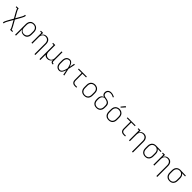

<svg xmlns="http://www.w3.org/2000/svg" viewBox="859 -3620 6681 6681"><g transform="rotate(45 4200.0 -279.5)"><path d="M102 205V187Q102 171 107.5 156Q113 141 119 126.5Q125 112 132 98Q139 84 146 70Q153 56 160.5 42Q168 28 176 14L276 -163L176 -339Q165 -358 155.5 -376.5Q146 -395 136.5 -414Q127 -433 118.5 -452Q110 -471 105 -492H37V-530H145V-512Q145 -498 150 -484.5Q155 -471 160.5 -458Q166 -445 172.5 -432.5Q179 -420 185.5 -407.5Q192 -395 199 -383Q206 -371 213 -358L300 -205L387 -358Q394 -371 401 -383Q408 -395 414.5 -407.5Q421 -420 427.5 -432.5Q434 -445 439.5 -458Q445 -471 450 -484.5Q455 -498 455 -512V-530H498V-512Q498 -496 492.5 -481Q487 -466 481 -451.5Q475 -437 468 -423Q461 -409 454 -395Q447 -381 439.5 -367Q432 -353 424 -339L324 -162L424 14Q435 33 444.5 51.5Q454 70 463.5 89Q473 108 481.5 127Q490 146 495 167H563V205H455V187Q455 173 450 159.5Q445 146 439.5 133Q434 120 427.5 107.5Q421 95 414.5 82.5Q408 70 401 58Q394 46 387 33L300 -120L213 33Q206 46 199 58Q192 70 185.5 82.5Q179 95 172.5 107.5Q166 120 160.5 133Q155 146 150 159.5Q145 173 145 187V205Z M702 205V-320Q702 -348 706.5 -376Q711 -404 722 -429.5Q733 -455 751 -476.5Q769 -498 793 -512.5Q817 -527 845 -532.5Q873 -538 901 -538Q929 -538 957 -532.5Q985 -527 1010 -513Q1035 -499 1054 -477.5Q1073 -456 1085 -430.5Q1097 -405 1101.5 -376.5Q1106 -348 1106 -320V-210Q1106 -183 1102 -155.5Q1098 -128 1087.5 -102.5Q1077 -77 1060 -55Q1043 -33 1019.5 -18.5Q996 -4 969 2Q942 8 914 8Q887 8 859.5 1.5Q832 -5 809.5 -20Q787 -35 770.5 -57.5Q754 -80 745 -106V205ZM901 -30Q924 -30 946.5 -35Q969 -40 989 -52Q1009 -64 1023.5 -81.5Q1038 -99 1047 -120Q1056 -141 1059.5 -164Q1063 -187 1063 -210V-320Q1063 -343 1059.5 -366Q1056 -389 1047.5 -410Q1039 -431 1024 -448.5Q1009 -466 989 -478Q969 -490 946.5 -495Q924 -500 901 -500Q878 -500 856 -495Q834 -490 815 -478Q796 -466 782 -447.5Q768 -429 759.5 -408Q751 -387 748 -365Q745 -343 745 -320V-210Q745 -187 748 -165Q751 -143 759.5 -122Q768 -101 782 -83Q796 -65 815 -52.5Q834 -40 856 -35Q878 -30 901 -30Z M1655 205V-320Q1655 -342 1652 -364.5Q1649 -387 1641 -408Q1633 -429 1619 -447Q1605 -465 1586 -477.5Q1567 -490 1544.5 -495Q1522 -500 1500 -500Q1478 -500 1455.5 -495Q1433 -490 1414 -477.5Q1395 -465 1381 -447Q1367 -429 1359 -408Q1351 -387 1348 -364.5Q1345 -342 1345 -320V0H1302V-492H1237V-530H1345V-424Q1354 -449 1370.5 -471.5Q1387 -494 1409.5 -509.5Q1432 -525 1459 -531.5Q1486 -538 1513 -538Q1540 -538 1567 -531.5Q1594 -525 1616.5 -510Q1639 -495 1655 -473Q1671 -451 1681 -426Q1691 -401 1694.5 -374Q1698 -347 1698 -320V205Z M1902 205V-492H1837V-530H1945V-210Q1945 -188 1948 -165.5Q1951 -143 1959 -122Q1967 -101 1981 -83Q1995 -65 2014 -52.5Q2033 -40 2055.5 -35Q2078 -30 2100 -30Q2122 -30 2144.5 -35Q2167 -40 2186 -52.5Q2205 -65 2219 -83Q2233 -101 2241 -122Q2249 -143 2252 -165.5Q2255 -188 2255 -210V-530H2298V-82Q2298 -71 2301 -61Q2304 -51 2311 -44Q2318 -37 2328.5 -33.5Q2339 -30 2349 -30H2363V8H2349Q2330 8 2312 3Q2294 -2 2280.5 -14.5Q2267 -27 2261 -45Q2255 -63 2255 -82V-106Q2246 -81 2229.5 -58.5Q2213 -36 2190.5 -20.5Q2168 -5 2141 1.5Q2114 8 2087 8Q2066 8 2046 4.5Q2026 1 2007.5 -7Q1989 -15 1973 -28Q1957 -41 1945 -57V205Z M2668 8Q2641 8 2614.5 1.5Q2588 -5 2566 -20Q2544 -35 2528 -57Q2512 -79 2502.5 -104.5Q2493 -130 2489.5 -156.5Q2486 -183 2486 -210V-320Q2486 -347 2489.5 -373.5Q2493 -400 2502.5 -425.5Q2512 -451 2528 -473Q2544 -495 2566 -510Q2588 -525 2614.5 -531.5Q2641 -538 2668 -538Q2691 -538 2712.5 -529.5Q2734 -521 2751 -506Q2768 -491 2780.5 -472Q2793 -453 2803 -432.5Q2813 -412 2820.5 -390.5Q2828 -369 2835 -347Q2844 -393 2852 -438.5Q2860 -484 2869 -530H2912Q2898 -465 2884.5 -399Q2871 -333 2856 -268Q2872 -202 2885.5 -134.5Q2899 -67 2914 0H2871Q2862 -47 2853.5 -94.5Q2845 -142 2836 -189Q2829 -167 2821.5 -145Q2814 -123 2804 -102Q2794 -81 2781.5 -61Q2769 -41 2752 -25.5Q2735 -10 2713.5 -1Q2692 8 2668 8ZM2668 -30Q2694 -30 2716 -44Q2738 -58 2752.5 -79Q2767 -100 2776.5 -123.5Q2786 -147 2794 -171Q2802 -195 2808 -219.5Q2814 -244 2819 -268Q2814 -293 2808 -317Q2802 -341 2794 -364.5Q2786 -388 2776 -410.5Q2766 -433 2751.5 -453Q2737 -473 2715 -486.5Q2693 -500 2668 -500Q2647 -500 2626 -494Q2605 -488 2588 -475Q2571 -462 2559 -443.5Q2547 -425 2540.5 -404.5Q2534 -384 2531.5 -362.5Q2529 -341 2529 -320V-210Q2529 -189 2531.5 -167.5Q2534 -146 2540.5 -125.5Q2547 -105 2559 -86.5Q2571 -68 2588 -55Q2605 -42 2626 -36Q2647 -30 2668 -30Z M3433 0Q3413 0 3392 -3.5Q3371 -7 3352.5 -16Q3334 -25 3319 -40Q3304 -55 3295 -74Q3286 -93 3282.5 -113.5Q3279 -134 3279 -155V-492H3102V-530H3498V-492H3321V-155Q3321 -132 3327.5 -109Q3334 -86 3349.5 -69.5Q3365 -53 3387.5 -45.5Q3410 -38 3433 -38H3511V0Z M3900 8Q3872 8 3843.5 2.5Q3815 -3 3790 -16.5Q3765 -30 3746 -51.5Q3727 -73 3715 -99Q3703 -125 3698.5 -153.5Q3694 -182 3694 -210V-320Q3694 -348 3698.5 -376.5Q3703 -405 3715 -431Q3727 -457 3746.5 -478.5Q3766 -500 3791 -513.5Q3816 -527 3844 -534Q3872 -541 3900 -541Q3928 -541 3956 -534Q3984 -527 4009 -513.5Q4034 -500 4053.5 -478.5Q4073 -457 4085 -431Q4097 -405 4101.5 -376.5Q4106 -348 4106 -320V-210Q4106 -182 4101.5 -153.5Q4097 -125 4085 -99Q4073 -73 4054 -51.5Q4035 -30 4010 -16.5Q3985 -3 3956.5 2.5Q3928 8 3900 8ZM3900 -30Q3923 -30 3946 -35Q3969 -40 3988.5 -51.5Q4008 -63 4023 -81Q4038 -99 4047 -120Q4056 -141 4059.5 -164Q4063 -187 4063 -210V-320Q4063 -343 4059.5 -366Q4056 -389 4047 -410.5Q4038 -432 4022.5 -450Q4007 -468 3987 -479Q3967 -490 3944 -495Q3921 -500 3898 -500Q3875 -500 3852.5 -495Q3830 -490 3810.5 -478Q3791 -466 3776 -448Q3761 -430 3752 -409Q3743 -388 3740 -365.5Q3737 -343 3737 -320V-210Q3737 -187 3740.5 -164Q3744 -141 3753 -120Q3762 -99 3777 -81Q3792 -63 3811.5 -51.5Q3831 -40 3854 -35Q3877 -30 3900 -30Z M4500 8Q4472 8 4443.5 2.5Q4415 -3 4390 -16.5Q4365 -30 4346 -51.5Q4327 -73 4315 -99Q4303 -125 4298.5 -153.5Q4294 -182 4294 -210V-263Q4294 -294 4300.5 -323.5Q4307 -353 4322.5 -379Q4338 -405 4362.5 -423.5Q4387 -442 4416 -452Q4395 -458 4376 -470.5Q4357 -483 4345 -501.5Q4333 -520 4327.5 -542Q4322 -564 4322 -586Q4322 -607 4327 -628.5Q4332 -650 4342.5 -669Q4353 -688 4369 -702.5Q4385 -717 4404.5 -726Q4424 -735 4445.5 -739Q4467 -743 4488 -743Q4535 -743 4580.5 -729.5Q4626 -716 4668 -694L4648 -660Q4612 -680 4572 -692.5Q4532 -705 4491 -705Q4466 -705 4442 -698Q4418 -691 4400 -674.5Q4382 -658 4373 -634.5Q4364 -611 4364 -587Q4364 -568 4370 -549.5Q4376 -531 4387.5 -516.5Q4399 -502 4417 -493.5Q4435 -485 4453.5 -481Q4472 -477 4490.5 -474.5Q4509 -472 4527.5 -468Q4546 -464 4564.5 -459Q4583 -454 4600.5 -447Q4618 -440 4634 -429Q4650 -418 4663 -404.5Q4676 -391 4685 -374Q4694 -357 4699 -338.5Q4704 -320 4705 -301Q4706 -282 4706 -263V-210Q4706 -182 4701.5 -153.5Q4697 -125 4685 -99Q4673 -73 4654 -51.5Q4635 -30 4610 -16.5Q4585 -3 4556.5 2.5Q4528 8 4500 8ZM4500 -30Q4523 -30 4546 -35Q4569 -40 4588.5 -51.5Q4608 -63 4623 -81Q4638 -99 4647 -120Q4656 -141 4659.5 -164Q4663 -187 4663 -210V-263Q4663 -289 4659 -314.5Q4655 -340 4641.5 -362Q4628 -384 4606 -398.5Q4584 -413 4560 -421Q4536 -429 4510.5 -433Q4485 -437 4459 -442Q4440 -438 4422 -429Q4404 -420 4389.5 -407Q4375 -394 4364.5 -377Q4354 -360 4347.5 -341Q4341 -322 4339 -302.5Q4337 -283 4337 -263V-210Q4337 -187 4340.5 -164Q4344 -141 4353 -120Q4362 -99 4377 -81Q4392 -63 4411.5 -51.5Q4431 -40 4454 -35Q4477 -30 4500 -30Z M5100 8Q5072 8 5043.5 2.5Q5015 -3 4990 -16.5Q4965 -30 4946 -51.5Q4927 -73 4915 -99Q4903 -125 4898.5 -153.5Q4894 -182 4894 -210V-320Q4894 -348 4898.5 -376.5Q4903 -405 4915 -431Q4927 -457 4946.5 -478.5Q4966 -500 4991 -513.5Q5016 -527 5044 -534Q5072 -541 5100 -541Q5128 -541 5156 -534Q5184 -527 5209 -513.5Q5234 -500 5253.5 -478.5Q5273 -457 5285 -431Q5297 -405 5301.5 -376.5Q5306 -348 5306 -320V-210Q5306 -182 5301.5 -153.5Q5297 -125 5285 -99Q5273 -73 5254 -51.5Q5235 -30 5210 -16.5Q5185 -3 5156.5 2.5Q5128 8 5100 8ZM5100 -30Q5123 -30 5146 -35Q5169 -40 5188.5 -51.5Q5208 -63 5223 -81Q5238 -99 5247 -120Q5256 -141 5259.5 -164Q5263 -187 5263 -210V-320Q5263 -343 5259.5 -366Q5256 -389 5247 -410.5Q5238 -432 5222.5 -450Q5207 -468 5187 -479Q5167 -490 5144 -495Q5121 -500 5098 -500Q5075 -500 5052.5 -495Q5030 -490 5010.5 -478Q4991 -466 4976 -448Q4961 -430 4952 -409Q4943 -388 4940 -365.5Q4937 -343 4937 -320V-210Q4937 -187 4940.5 -164Q4944 -141 4953 -120Q4962 -99 4977 -81Q4992 -63 5011.5 -51.5Q5031 -40 5054 -35Q5077 -30 5100 -30ZM5093 -599 5064 -621 5182 -764 5218 -736Z M5833 0Q5813 0 5792 -3.5Q5771 -7 5752.5 -16Q5734 -25 5719 -40Q5704 -55 5695 -74Q5686 -93 5682.5 -113.5Q5679 -134 5679 -155V-492H5502V-530H5898V-492H5721V-155Q5721 -132 5727.5 -109Q5734 -86 5749.5 -69.5Q5765 -53 5787.5 -45.5Q5810 -38 5833 -38H5911V0Z M6455 205V-320Q6455 -342 6452 -364.5Q6449 -387 6441 -408Q6433 -429 6419 -447Q6405 -465 6386 -477.5Q6367 -490 6344.5 -495Q6322 -500 6300 -500Q6278 -500 6255.5 -495Q6233 -490 6214 -477.5Q6195 -465 6181 -447Q6167 -429 6159 -408Q6151 -387 6148 -364.5Q6145 -342 6145 -320V0H6102V-492H6037V-530H6145V-424Q6154 -449 6170.5 -471.5Q6187 -494 6209.5 -509.5Q6232 -525 6259 -531.5Q6286 -538 6313 -538Q6340 -538 6367 -531.5Q6394 -525 6416.5 -510Q6439 -495 6455 -473Q6471 -451 6481 -426Q6491 -401 6494.5 -374Q6498 -347 6498 -320V205Z M6899 8Q6871 8 6843 2.5Q6815 -3 6790 -17Q6765 -31 6746 -52.5Q6727 -74 6715 -99.5Q6703 -125 6698.5 -153.5Q6694 -182 6694 -210V-320Q6694 -347 6698 -374Q6702 -401 6713 -426.5Q6724 -452 6741.5 -473Q6759 -494 6782.5 -508.5Q6806 -523 6832.5 -530.5Q6859 -538 6886 -538Q6889 -538 6892.5 -538Q6896 -538 6900 -538L7170 -530V-492L7020 -496Q7040 -482 7055.5 -462Q7071 -442 7081 -418.5Q7091 -395 7094.5 -370Q7098 -345 7098 -320V-210Q7098 -182 7093.5 -154Q7089 -126 7078 -100.5Q7067 -75 7049 -53.5Q7031 -32 7007 -17.5Q6983 -3 6955 2.5Q6927 8 6899 8ZM6899 -30Q6922 -30 6944 -35Q6966 -40 6985 -52Q7004 -64 7018 -82.5Q7032 -101 7040.5 -122Q7049 -143 7052 -165Q7055 -187 7055 -210V-320Q7055 -341 7052.5 -362.5Q7050 -384 7042.5 -404Q7035 -424 7022.5 -442Q7010 -460 6993 -472.5Q6976 -485 6955.5 -491.5Q6935 -498 6913 -499L6900 -500Q6897 -500 6894.5 -500Q6892 -500 6889 -500Q6867 -500 6845.5 -493.5Q6824 -487 6805.5 -475Q6787 -463 6773.5 -445Q6760 -427 6751.5 -406.5Q6743 -386 6740 -364Q6737 -342 6737 -320V-210Q6737 -187 6740.5 -164Q6744 -141 6752.5 -120Q6761 -99 6776 -81.5Q6791 -64 6811 -52Q6831 -40 6853.5 -35Q6876 -30 6899 -30Z M7655 205V-320Q7655 -342 7652 -364.5Q7649 -387 7641 -408Q7633 -429 7619 -447Q7605 -465 7586 -477.5Q7567 -490 7544.5 -495Q7522 -500 7500 -500Q7478 -500 7455.5 -495Q7433 -490 7414 -477.5Q7395 -465 7381 -447Q7367 -429 7359 -408Q7351 -387 7348 -364.5Q7345 -342 7345 -320V0H7302V-492H7237V-530H7345V-424Q7354 -449 7370.5 -471.5Q7387 -494 7409.5 -509.5Q7432 -525 7459 -531.5Q7486 -538 7513 -538Q7540 -538 7567 -531.5Q7594 -525 7616.5 -510Q7639 -495 7655 -473Q7671 -451 7681 -426Q7691 -401 7694.5 -374Q7698 -347 7698 -320V205Z M8099 8Q8071 8 8043 2.5Q8015 -3 7990 -17Q7965 -31 7946 -52.5Q7927 -74 7915 -99.5Q7903 -125 7898.5 -153.5Q7894 -182 7894 -210V-320Q7894 -347 7898 -374Q7902 -401 7913 -426.5Q7924 -452 7941.5 -473Q7959 -494 7982.5 -508.5Q8006 -523 8032.5 -530.5Q8059 -538 8086 -538Q8089 -538 8092.5 -538Q8096 -538 8100 -538L8370 -530V-492L8220 -496Q8240 -482 8255.5 -462Q8271 -442 8281 -418.5Q8291 -395 8294.5 -370Q8298 -345 8298 -320V-210Q8298 -182 8293.5 -154Q8289 -126 8278 -100.5Q8267 -75 8249 -53.5Q8231 -32 8207 -17.5Q8183 -3 8155 2.5Q8127 8 8099 8ZM8099 -30Q8122 -30 8144 -35Q8166 -40 8185 -52Q8204 -64 8218 -82.5Q8232 -101 8240.5 -122Q8249 -143 8252 -165Q8255 -187 8255 -210V-320Q8255 -341 8252.5 -362.5Q8250 -384 8242.5 -404Q8235 -424 8222.5 -442Q8210 -460 8193 -472.5Q8176 -485 8155.5 -491.5Q8135 -498 8113 -499L8100 -500Q8097 -500 8094.5 -500Q8092 -500 8089 -500Q8067 -500 8045.5 -493.5Q8024 -487 8005.5 -475Q7987 -463 7973.5 -445Q7960 -427 7951.5 -406.5Q7943 -386 7940 -364Q7937 -342 7937 -320V-210Q7937 -187 7940.5 -164Q7944 -141 7952.5 -120Q7961 -99 7976 -81.5Q7991 -64 8011 -52Q8031 -40 8053.5 -35Q8076 -30 8099 -30Z"/></g></svg>

Font: Iosevka Curly Slab XLtEx
Style: Regular
Weight: 200
Width: 7
Monospace: yes
Designer: Belleve Invis
Foundry: Belleve Invis
Version: Version 11.1.0; ttfautohint (v1.8.3)